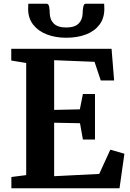

<svg xmlns="http://www.w3.org/2000/svg" viewBox="-20 -1003 693 1023"><path d="M119.6 -70V-667.3L40 -680.5V-743H574.4L588.1 -574.3H516.9L483.7 -673.6L268.5 -682.3V-417.4L405.5 -420.4L421.8 -502.3H486.1V-259.6H421.8L406.2 -346.5L268.5 -349.1V-64.2L508.7 -76.3L567.7 -205.5L642.9 -183.9L616.8 0H40.6V-59.9ZM228.4 -983Q239.1 -983 242 -966.1Q244.9 -949.1 244.9 -935.4Q244.9 -899.7 266 -878.1Q287.2 -856.5 332.9 -856.5Q378.2 -856.5 399.4 -878.1Q420.5 -899.7 420.5 -935.4Q420.5 -949.1 423.6 -966.1Q426.6 -983 436.7 -983H534.9Q535.2 -976.6 535.5 -969.7Q535.9 -962.9 535.9 -955.8Q535.9 -905.8 509.9 -871.4Q483.9 -837 438.2 -819.4Q392.5 -801.9 332.5 -801.9Q275.1 -801.9 229.2 -819.7Q183.3 -837.5 156.6 -871.9Q129.9 -906.3 129.9 -955.8Q129.9 -962.9 130.4 -969.7Q130.9 -976.6 130.9 -983Z"/></svg>

Font: Merriweather Light
Style: Regular
Weight: 300
Designer: Eben Sorkin
Foundry: Eben Sorkin
Version: Version 2.100